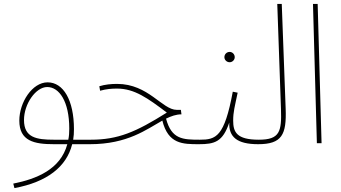

<svg xmlns="http://www.w3.org/2000/svg" viewBox="-20 -734 1749 984"><path d="M54 230C221 199 321 121 350 5H441C451 5 457 -1 457 -7C457 -14 453 -18 445 -18H355C358 -35 359 -53 359 -72C359 -220 305 -312 224 -312C145 -312 79 -209 79 -116C79 -11 155 5 256 5H325C290 134 168 183 48 207ZM256 -18C168 -18 103 -28 103 -119C103 -201 163 -288 222 -288C283 -288 335 -215 335 -75C335 -55 334 -36 330 -18Z M441 5C634 5 731 -71 812 -116C842 5 917 5 1000 5C1011 5 1017 -1 1017 -7C1017 -13 1014 -18 1004 -18C917 -18 859 -20 831 -126C858 -139 883 -148 910 -148L907 -171H886C811 -171 741 -304 580 -304C550 -304 518 -301 489 -292L493 -269C526 -278 551 -280 580 -280C669 -280 737 -231 835 -157C676 -57 585 -18 445 -18Z M1157 -415C1171 -415 1183 -427 1183 -441C1183 -456 1171 -468 1157 -468C1142 -468 1130 -456 1130 -441C1130 -427 1142 -415 1157 -415Z M1000 5C1080 5 1122 -7 1155 -106C1152 -32 1195 5 1303 5C1313 5 1319 -1 1319 -7C1319 -13 1316 -18 1306 -18C1192 -18 1175 -58 1175 -116C1175 -160 1183 -187 1198 -259L1173 -264C1130 -32 1087 -18 1004 -18Z M1303 5C1425 5 1449 -44 1444 -177L1424 -714H1401L1420 -175C1424 -60 1414 -18 1307 -18Z M1604 0H1628L1608 -714H1584Z"/></svg>

Font: Noto Sans Arabic SemCond Thin
Style: Regular
Weight: 100
Width: 4
Designer: Monotype Design Team, Nadine Chahine, Nizar Qandah and Khaled Hosny
Foundry: Monotype Imaging Inc.
Version: Version 2.012